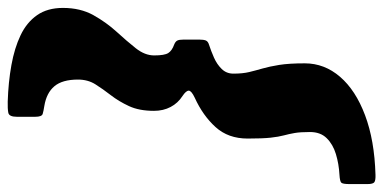

<svg xmlns="http://www.w3.org/2000/svg" viewBox="-297 -558 969 485"><g transform="rotate(90 187.5 -315.5)"><path d="M202 149.5Q219.5 150 229.8 148Q240 146 240 126.5V80Q240 63.5 232.8 61.2Q225.5 59 212.5 57Q179.5 51.5 162.8 31.5Q146 11.5 146 -28Q146 -53 158 -72Q170 -91 185.5 -111Q201 -131 213 -156.8Q225 -182.5 225 -220Q225 -243.5 215.2 -262Q205.5 -280.5 187.5 -292Q174 -301 174 -307.8Q174 -314.5 192 -323Q237 -343.5 266 -375.5Q295 -407.5 295 -456.5Q295 -494 292.8 -514.5Q290.5 -535 287 -548Q283.5 -561 281 -575.2Q278.5 -589.5 278.5 -614Q278.5 -640.5 294 -656.2Q309.5 -672 334.2 -679.5Q359 -687 386.5 -688.5Q403 -689.5 406.5 -693.2Q410 -697 410 -714.5V-759Q410 -773.5 405 -776.8Q400 -780 386.5 -779.5Q299.5 -777 236.2 -753.2Q173 -729.5 139 -690Q105 -650.5 105 -601Q105 -561 109 -536.2Q113 -511.5 118 -494.2Q123 -477 127 -460.5Q131 -444 131 -420.5Q131 -403 119.2 -391Q107.5 -379 90.5 -371.5Q73.5 -364 58 -359Q49.5 -356.5 47.2 -350.8Q45 -345 45 -334V-295Q45 -283.5 47.5 -278.8Q50 -274 57.5 -271Q73 -265.5 79 -256Q85 -246.5 85 -220.5Q85 -197 67 -174.2Q49 -151.5 25.2 -125.5Q1.5 -99.5 -16.8 -66.8Q-35 -34 -35 10Q-35 49 -16.8 75.2Q1.5 101.5 34 117Q66.5 132.5 109.5 140.2Q152.5 148 202 149.5Z"/></g></svg>

Font: Besley ExtraBold
Style: Italic
Weight: 800
Italic angle: -13°
Designer: Owen Earl
Foundry: indestructible type*
Version: Version 2.001